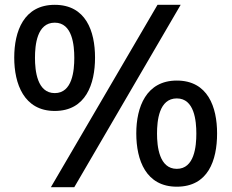

<svg xmlns="http://www.w3.org/2000/svg" viewBox="-20 -766 961 796"><path d="M729 -746H633L191 10H288ZM207 -746C79 -746 39 -637 39 -527C39 -419 79 -306 207 -306C336 -306 374 -418 374 -527C374 -637 336 -746 207 -746ZM207 -380C134 -380 125 -473 125 -526C125 -579 133 -672 207 -672C280 -672 288 -579 288 -526C288 -473 280 -380 207 -380ZM713 -432C586 -432 545 -322 545 -213C545 -102 585 8 713 8C843 8 880 -101 880 -213C880 -322 842 -432 713 -432ZM713 -66C640 -66 631 -159 631 -212C631 -265 639 -358 713 -358C786 -358 794 -265 794 -212C794 -159 786 -66 713 -66Z"/></svg>

Font: Bithumb Trading Sans Medium
Style: Regular
Weight: 500
Designer: Ham Hyungwon
Foundry: Bithumb
Version: Version 1.200;FEAKit 1.0